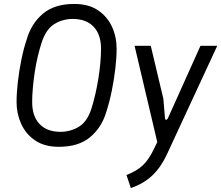

<svg xmlns="http://www.w3.org/2000/svg" viewBox="-20 -732 1121 973"><path d="M278 12Q206 12 158.5 -20Q111 -52 87.5 -104Q64 -156 64 -214Q64 -261 70.5 -317.5Q77 -374 88.5 -430.5Q100 -487 116 -534Q139 -613 197.5 -662.5Q256 -712 356 -712Q429 -712 476.5 -680Q524 -648 547.5 -596.5Q571 -545 571 -486Q571 -440 564.5 -384.5Q558 -329 546.5 -272Q535 -215 519 -166Q496 -87 437.5 -37.5Q379 12 278 12ZM286 -64Q338 -64 381 -90.5Q424 -117 445 -187Q455 -219 463.5 -256.5Q472 -294 478.5 -334Q485 -374 488.5 -413Q492 -452 492 -485Q492 -557 454.5 -596.5Q417 -636 348 -636Q297 -636 254.5 -609.5Q212 -583 190 -513Q180 -482 171 -444Q162 -406 156 -366Q150 -326 146.5 -287Q143 -248 143 -215Q143 -143 180.5 -103.5Q218 -64 286 -64ZM643 221 621 155Q674 134 703.5 106Q733 78 757 29L777 -12L662 -500H744L808 -231L816 -133Q817 -125 822 -125Q827 -125 831 -133L996 -500H1081L826 50Q796 115 752 157Q708 199 643 221Z"/></svg>

Font: Finlandica
Style: Italic
Weight: 400
Italic angle: -8°
Designer: Niklas Ekholm, Juho Hiilivirta, Jaakko Suomalainen
Foundry: Helsinki Type Studio
Version: Version 1.064